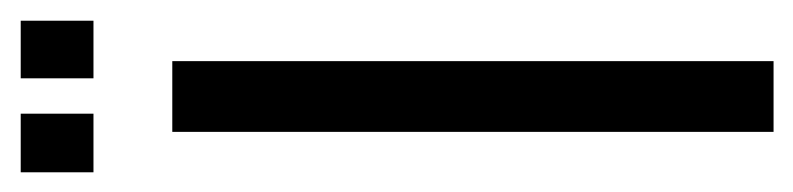

<svg xmlns="http://www.w3.org/2000/svg" viewBox="-318 -468 785 190"><g transform="rotate(-90 75.0 -372.5)"><path d="M40 0V-595H110V0ZM93 -745H150V-673H93ZM0 -745H58V-673H0Z"/></g></svg>

Font: Exetegue
Style: Regular
Weight: 400
Designer: Fábio Duarte Martins
Foundry: Fábio Duarte Martins
Version: Version 0.001